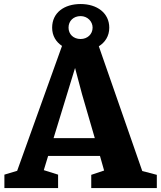

<svg xmlns="http://www.w3.org/2000/svg" viewBox="-20 -958 821 978"><path d="M2.4 0H275.9V-68.4L203.1 -91.3L225.1 -163.6H489.3L510.3 -89.4L444.8 -67.4V0H778.8V-67.4L704.6 -86.9L483.4 -722.2C515.1 -742.2 536.6 -773.9 536.6 -816.9C536.6 -891.6 474.6 -937.5 390.6 -937.5C307.6 -937.5 245.6 -894 245.6 -816.9C245.6 -775.4 265.6 -744.1 295.9 -724.1L67.4 -87.9L2.4 -68.4ZM390.6 -759.3C354 -759.3 329.1 -783.7 329.1 -817.4C329.1 -851.1 354 -876 390.6 -876C425.3 -876 451.7 -849.1 451.7 -817.4C451.7 -783.7 425.3 -759.3 390.6 -759.3ZM252.9 -254.4 362.3 -611.8 397.9 -478 462.9 -254.4Z"/></svg>

Font: Merriweather
Style: Heavy
Weight: 900
Designer: Eben Sorkin ( eben@eyebytes.com )
Foundry: Sorkin Type Co.
Version: Version 1.003